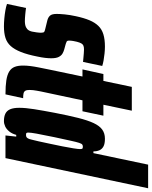

<svg xmlns="http://www.w3.org/2000/svg" viewBox="61 -868 791 1000"><g transform="rotate(90 457.0 -367.5)"><path d="M94 8Q75 8 53 6Q31 4 11 0.5Q-9 -3 -23 -8L-2 -107Q4 -106 13 -105Q22 -104 32 -103Q42 -102 51 -101.5Q60 -101 67 -101Q76 -101 87 -103Q98 -105 107.5 -113Q117 -121 121 -138Q123 -147 125 -161.5Q127 -176 127 -185Q127 -199 122 -202Q117 -205 108 -207L63 -218Q47 -222 38 -232Q29 -242 29 -267Q29 -283 31.5 -309Q34 -335 41 -367Q50 -409 62 -437.5Q74 -466 91.5 -484Q109 -502 135.5 -510Q162 -518 199 -518Q216 -518 235 -516Q254 -514 271 -511Q288 -508 300 -504L279 -404Q269 -405 257 -406Q245 -407 234 -408Q223 -409 214 -409Q202 -409 194.5 -406Q187 -403 182.5 -395Q178 -387 174 -372Q172 -364 170 -353Q168 -342 168 -331Q168 -321 173.5 -318.5Q179 -316 185 -314L214 -306Q225 -303 235.5 -297Q246 -291 253 -277.5Q260 -264 260 -238Q260 -225 258 -207Q256 -189 251 -166Q241 -115 227.5 -81Q214 -47 196.5 -27.5Q179 -8 154 0Q129 8 94 8Z M448 0Q404 0 375 -4.5Q346 -9 329 -19.5Q312 -30 305 -47.5Q298 -65 298 -92Q298 -109 300.5 -129.5Q303 -150 308 -174.5Q313 -199 319 -229L355 -401H318L342 -510H378L409 -658H533L502 -510H559L536 -401H479L433 -185Q431 -174 429 -163.5Q427 -153 426 -143.5Q425 -134 425 -125Q425 -110 429.5 -103Q434 -96 443.5 -94Q453 -92 468 -92Z M587 8Q564 8 548.5 0.5Q533 -7 525.5 -24.5Q518 -42 518 -72Q518 -104 525 -148.5Q532 -193 544 -256Q558 -328 570.5 -378Q583 -428 597.5 -459Q612 -490 631.5 -504Q651 -518 679 -518Q705 -518 719 -510.5Q733 -503 739 -489.5Q745 -476 745 -458H754L814 -743H937L780 0H662L668 -56H659Q653 -34 641 -19.5Q629 -5 615 1.5Q601 8 587 8ZM659 -107Q664 -107 668.5 -108.5Q673 -110 677 -116.5Q681 -123 684 -137Q687 -147 692.5 -172.5Q698 -198 705 -230.5Q712 -263 718.5 -295.5Q725 -328 729 -353.5Q733 -379 733 -389Q733 -400 729 -401.5Q725 -403 720 -403Q714 -403 709.5 -400Q705 -397 700.5 -383.5Q696 -370 689.5 -340Q683 -310 671 -255Q658 -193 652.5 -162Q647 -131 647 -119Q647 -113 648.5 -110.5Q650 -108 653 -107.5Q656 -107 659 -107Z"/></g></svg>

Font: Saira UltraCondensed Black
Style: Italic
Weight: 900
Width: 1
Italic angle: -12°
Designer: Hector Gatti with collaboration of the Omnibus-Type team
Foundry: Omnibus-Type
Version: Version 1.101